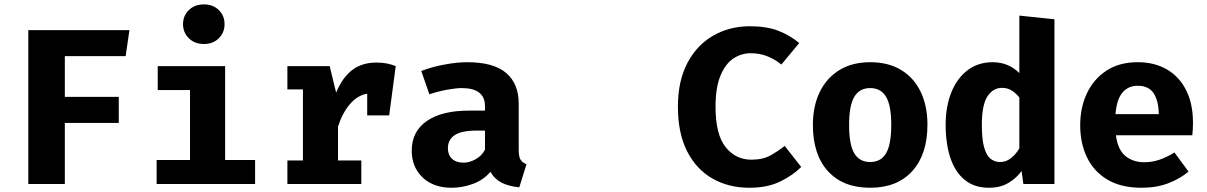

<svg xmlns="http://www.w3.org/2000/svg" viewBox="-20 -850 5578 887"><path d="M279.5 -590.8V-402.6H528.7V-282.1H279.5V0H110.8V-710.8H577.9L560.5 -590.8Z M922.1 -829.7Q964.1 -829.7 990.8 -803.6Q1017.4 -777.4 1017.4 -738.5Q1017.4 -699.5 990.8 -673.1Q964.1 -646.7 922.1 -646.7Q879.5 -646.7 852.6 -673.1Q825.6 -699.5 825.6 -738.5Q825.6 -777.4 852.6 -803.6Q879.5 -829.7 922.1 -829.7ZM1020 -544.6V-110.8H1158.5V0H703.6V-110.8H857.9V-433.8H708.7V-544.6Z M1307.7 0V-108.7H1379.5V-436.9H1307.7V-544.6H1503.1L1532.8 -422.1Q1562.1 -492.3 1607.4 -526.7Q1652.8 -561 1718.5 -561Q1746.2 -561 1767.7 -556.7Q1789.2 -552.3 1808.2 -544.6L1777.9 -316.9H1676.4V-417.4Q1630.3 -409.2 1595.4 -367.4Q1560.5 -325.6 1541.5 -264.6V-108.7H1649.2V0Z M2376.4 -156.9Q2376.4 -126.2 2384.9 -112.3Q2393.3 -98.5 2412.3 -91.3L2379 15.4Q2330.8 10.8 2297.7 -5.9Q2264.6 -22.6 2245.6 -56.4Q2214.4 -19 2165.6 -0.8Q2116.9 17.4 2066.2 17.4Q1982.1 17.4 1932.1 -30.5Q1882.1 -78.5 1882.1 -153.8Q1882.1 -242.6 1951.5 -290.8Q2021 -339 2147.2 -339H2220.5V-359.5Q2220.5 -443.1 2112.8 -443.1Q2086.7 -443.1 2045.6 -435.6Q2004.6 -428.2 1963.6 -414.4L1926.2 -522.1Q1979 -542.1 2036.2 -552.3Q2093.3 -562.6 2138.5 -562.6Q2260 -562.6 2318.2 -513.1Q2376.4 -463.6 2376.4 -370.3ZM2122.1 -98.5Q2148.2 -98.5 2176.9 -114.1Q2205.6 -129.7 2220.5 -158.5V-246.7H2180.5Q2112.8 -246.7 2081 -225.9Q2049.2 -205.1 2049.2 -165.1Q2049.2 -133.8 2068.5 -116.2Q2087.7 -98.5 2122.1 -98.5Z M3444.1 -728.7Q3520.5 -728.7 3574.1 -708.5Q3627.7 -688.2 3672.3 -651.3L3589.7 -551.8Q3560.5 -575.9 3525.1 -590Q3489.7 -604.1 3448.2 -604.1Q3403.6 -604.1 3366.7 -578.7Q3329.7 -553.3 3307.7 -498.7Q3285.6 -444.1 3285.6 -356.9Q3285.6 -228.7 3332.1 -170.5Q3378.5 -112.3 3451.3 -112.3Q3504.6 -112.3 3540 -132.3Q3575.4 -152.3 3605.1 -175.9L3681.5 -78.5Q3641.5 -39 3583.1 -10.8Q3524.6 17.4 3442.1 17.4Q3345.6 17.4 3271 -25.4Q3196.4 -68.2 3154.1 -151.5Q3111.8 -234.9 3111.8 -356.9Q3111.8 -475.9 3155.6 -559Q3199.5 -642.1 3274.9 -685.4Q3350.3 -728.7 3444.1 -728.7Z M4000 -562.6Q4084.1 -562.6 4143.1 -526.7Q4202.1 -490.8 4233.3 -425.9Q4264.6 -361 4264.6 -273.8Q4264.6 -137.4 4194.9 -60Q4125.1 17.4 4000 17.4Q3874.9 17.4 3805.1 -59Q3735.4 -135.4 3735.4 -272.8Q3735.4 -359.5 3766.9 -424.6Q3798.5 -489.7 3857.7 -526.2Q3916.9 -562.6 4000 -562.6ZM4000 -443.1Q3950.3 -443.1 3926.4 -402.3Q3902.6 -361.5 3902.6 -272.8Q3902.6 -182.6 3926.4 -142.1Q3950.3 -101.5 4000 -101.5Q4049.7 -101.5 4073.6 -142.1Q4097.4 -182.6 4097.4 -273.8Q4097.4 -362.1 4073.6 -402.6Q4049.7 -443.1 4000 -443.1Z M4689.2 -777.9 4851.3 -761V0H4707.7L4699.5 -60Q4676.9 -28.2 4639.5 -5.4Q4602.1 17.4 4548.7 17.4Q4481 17.4 4436.7 -19Q4392.3 -55.4 4370.5 -120.8Q4348.7 -186.2 4348.7 -273.8Q4348.7 -357.9 4374.9 -423.1Q4401 -488.2 4449.7 -525.4Q4498.5 -562.6 4565.6 -562.6Q4639 -562.6 4689.2 -512.3ZM4609.2 -444.1Q4567.2 -444.1 4541.5 -404.4Q4515.9 -364.6 4515.9 -272.8Q4515.9 -205.6 4526.7 -168.5Q4537.4 -131.3 4556.4 -116.4Q4575.4 -101.5 4600 -101.5Q4627.2 -101.5 4649.5 -118.5Q4671.8 -135.4 4689.2 -164.6V-399.5Q4672.3 -420.5 4653.3 -432.3Q4634.4 -444.1 4609.2 -444.1Z M5135.4 -225.1Q5143.6 -158.5 5179 -129.5Q5214.4 -100.5 5266.2 -100.5Q5303.6 -100.5 5338.5 -112.8Q5373.3 -125.1 5405.6 -145.6L5470.8 -57.4Q5432.3 -24.6 5377.7 -3.6Q5323.1 17.4 5253.3 17.4Q5160 17.4 5096.9 -19.7Q5033.8 -56.9 5002.1 -122.1Q4970.3 -187.2 4970.3 -271.8Q4970.3 -352.3 5001 -418.2Q5031.8 -484.1 5091 -523.3Q5150.3 -562.6 5235.9 -562.6Q5313.8 -562.6 5371 -529.2Q5428.2 -495.9 5459.7 -433.3Q5491.3 -370.8 5491.3 -283.1Q5491.3 -269.2 5490.5 -253.3Q5489.7 -237.4 5488.2 -225.1ZM5235.9 -453.8Q5192.3 -453.8 5165.6 -422.6Q5139 -391.3 5133.3 -322.6H5333.3Q5332.8 -382.1 5310.3 -417.9Q5287.7 -453.8 5235.9 -453.8Z"/></svg>

Font: Fira Code
Style: Bold
Weight: 700
Monospace: yes
Designer: Carrois Corporate, Edenspiekermann AG, Nikita Prokopov
Foundry: Carrois Corporate, Edenspiekermann AG, Nikita Prokopov
Version: Version 6.000; ttfautohint (v1.8.2) -l 8 -r 50 -G 200 -x 14 